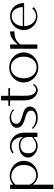

<svg xmlns="http://www.w3.org/2000/svg" viewBox="1396 -2184 1116 3949"><g transform="rotate(-90 1954.5 -210.0)"><path d="M130.9 328.1Q130.9 231.4 130.9 36.1Q130.9 25.4 130.9 2.9Q130.9 -29.3 130.9 -93.8Q164.1 -48.8 212.9 -19.5Q261.7 9.8 325.2 9.8Q368.2 9.8 408.2 -2Q448.2 -13.7 481.4 -34.2Q543.9 -72.3 582 -137.7Q620.1 -202.1 620.1 -280.3Q620.1 -325.2 606.4 -365.2Q593.8 -405.3 569.3 -438.5Q525.4 -500 454.1 -534.2Q381.8 -569.3 301.8 -569.3Q258.8 -569.3 212.9 -549.8Q167 -529.3 130.9 -499Q130.9 -519.5 130.9 -560.5Q100.6 -560.5 41 -560.5Q41 -264.6 41 328.1Q71.3 328.1 130.9 328.1ZM301.8 -536.1Q395.5 -536.1 465.8 -467.8Q536.1 -399.4 536.1 -280.3Q536.1 -167 477.5 -95.7Q418.9 -24.4 325.2 -24.4Q255.9 -24.4 208 -60.5Q159.2 -97.7 130.9 -155.3Q130.9 -254.9 130.9 -454.1Q164.1 -485.4 205.1 -510.7Q247.1 -536.1 301.8 -536.1Z M918 -564.5Q876 -564.5 839.8 -550.8Q803.7 -537.1 774.4 -513.7Q781.2 -505.9 794.9 -489.3Q820.3 -508.8 850.6 -520.5Q881.8 -531.2 918 -531.2Q1008.8 -531.2 1058.6 -463.9Q1108.4 -396.5 1111.3 -290Q1088.9 -331.1 1043.9 -356.4Q999 -380.9 934.6 -380.9Q873 -380.9 816.4 -358.4Q760.7 -335.9 727.5 -294.9Q709 -273.4 698.2 -247.1Q687.5 -219.7 687.5 -189.5Q687.5 -162.1 698.2 -136.7Q708 -111.3 725.6 -88.9Q758.8 -46.9 813.5 -20.5Q868.2 6.8 930.7 6.8Q978.5 6.8 1028.3 -21.5Q1079.1 -49.8 1111.3 -76.2Q1111.3 -59.6 1111.3 -40Q1111.3 -20.5 1111.3 1Q1140.6 1 1200.2 1Q1200.2 1 1200.2 -34.2Q1200.2 -70.3 1200.2 -116.2Q1200.2 -172.9 1200.2 -224.6Q1200.2 -276.4 1200.2 -277.3Q1200.2 -319.3 1189.5 -357.4Q1179.7 -395.5 1160.2 -428.7Q1124 -490.2 1061.5 -527.3Q998 -564.5 918 -564.5ZM930.7 -26.4Q858.4 -26.4 817.4 -67.4Q776.4 -108.4 776.4 -189.5Q776.4 -271.5 822.3 -310.5Q868.2 -349.6 934.6 -349.6Q1019.5 -349.6 1064.5 -307.6Q1109.4 -265.6 1111.3 -186.5Q1111.3 -170.9 1111.3 -151.4Q1111.3 -131.8 1111.3 -108.4Q1085 -81.1 1035.2 -53.7Q985.4 -26.4 930.7 -26.4Z M1681.6 -498Q1681.6 -498 1675.8 -503.9Q1669.9 -509.8 1659.2 -518.6Q1638.7 -534.2 1600.6 -551.8Q1561.5 -570.3 1506.8 -570.3Q1421.9 -570.3 1360.4 -527.3Q1299.8 -484.4 1299.8 -429.7Q1299.8 -380.9 1321.3 -350.6Q1342.8 -320.3 1376 -299.8Q1426.8 -270.5 1491.2 -254.9Q1555.7 -239.3 1600.6 -213.9Q1624 -200.2 1638.7 -180.7Q1653.3 -161.1 1653.3 -132.8Q1653.3 -93.8 1629.9 -71.3Q1607.4 -48.8 1575.2 -38.1Q1558.6 -33.2 1541 -30.3Q1522.5 -28.3 1506.8 -28.3Q1436.5 -28.3 1377.9 -54.7Q1318.4 -81.1 1297.9 -114.3Q1291 -106.4 1278.3 -91.8Q1278.3 -91.8 1285.2 -84Q1293 -75.2 1306.6 -63.5Q1333 -41 1382.8 -16.6Q1432.6 7.8 1506.8 7.8Q1551.8 7.8 1586.9 0Q1621.1 -7.8 1647.5 -21.5Q1695.3 -46.9 1716.8 -83Q1737.3 -119.1 1737.3 -149.4Q1737.3 -194.3 1715.8 -221.7Q1694.3 -250 1661.1 -267.6Q1632.8 -283.2 1600.6 -293Q1568.4 -302.7 1536.1 -312.5Q1475.6 -330.1 1429.7 -353.5Q1382.8 -377 1382.8 -429.7Q1382.8 -457 1392.6 -477.5Q1402.3 -497.1 1418.9 -510.7Q1436.5 -525.4 1459 -532.2Q1482.4 -539.1 1506.8 -540Q1553.7 -542 1598.6 -525.4Q1642.6 -507.8 1662.1 -475.6Q1668.9 -483.4 1681.6 -498Z M2180.7 -92.8Q2180.7 -92.8 2171.9 -76.2Q2162.1 -60.5 2141.6 -46.9Q2131.8 -39.1 2118.2 -34.2Q2103.5 -28.3 2086.9 -28.3Q2053.7 -28.3 2031.2 -43Q2008.8 -57.6 1994.1 -81.1Q1967.8 -124 1962.9 -183.6Q1958 -243.2 1958 -282.2Q1958 -294.9 1959 -337.9Q1959 -380.9 1959 -436.5Q1959 -466.8 1959 -498Q1959 -530.3 1959 -561.5Q2010.7 -561.5 2115.2 -561.5Q2115.2 -573.2 2115.2 -596.7Q2062.5 -596.7 1958 -596.7Q1958 -660.2 1958 -704.1Q1958 -748 1958 -748Q1926.8 -748 1863.3 -748Q1863.3 -698.2 1863.3 -596.7Q1826.2 -596.7 1752 -596.7Q1752 -585 1752 -561.5Q1789.1 -561.5 1863.3 -561.5Q1863.3 -467.8 1863.3 -282.2Q1863.3 -203.1 1879.9 -151.4Q1897.5 -99.6 1923.8 -67.4Q1954.1 -29.3 1990.2 -13.7Q2025.4 1 2048.8 4.9Q2062.5 6.8 2070.3 6.8Q2077.1 6.8 2077.1 6.8Q2096.7 6.8 2113.3 1Q2130.9 -5.9 2144.5 -14.6Q2170.9 -31.2 2186.5 -49.8Q2201.2 -68.4 2201.2 -68.4Q2194.3 -76.2 2180.7 -92.8Z M2541 -579.1Q2496.1 -579.1 2455.1 -567.4Q2414.1 -555.7 2378.9 -534.2Q2312.5 -495.1 2272.5 -427.7Q2232.4 -360.4 2232.4 -280.3Q2232.4 -236.3 2244.1 -196.3Q2256.8 -156.2 2278.3 -123Q2319.3 -58.6 2388.7 -19.5Q2458 19.5 2541 19.5Q2624 19.5 2693.4 -19.5Q2762.7 -58.6 2803.7 -123Q2826.2 -156.2 2837.9 -196.3Q2850.6 -236.3 2850.6 -280.3Q2850.6 -360.4 2809.6 -427.7Q2769.5 -495.1 2704.1 -534.2Q2668.9 -555.7 2627 -567.4Q2585.9 -579.1 2541 -579.1ZM2541 -15.6Q2444.3 -15.6 2380.9 -89.8Q2318.4 -164.1 2318.4 -280.3Q2318.4 -396.5 2380.9 -470.7Q2444.3 -544.9 2541 -544.9Q2638.7 -544.9 2701.2 -470.7Q2763.7 -396.5 2763.7 -280.3Q2763.7 -164.1 2701.2 -89.8Q2638.7 -15.6 2541 -15.6Z M3014.6 -404.3Q3014.6 -456.1 3014.6 -560.5Q2985.4 -560.5 2925.8 -560.5Q2925.8 -373 2925.8 0Q2955.1 0 3014.6 0Q3014.6 -117.2 3014.6 -351.6Q3028.3 -368.2 3043 -383.8Q3056.6 -399.4 3073.2 -413.1Q3105.5 -439.5 3153.3 -455.1Q3201.2 -471.7 3282.2 -471.7Q3282.2 -502 3282.2 -561.5Q3193.4 -560.5 3130.9 -515.6Q3067.4 -469.7 3014.6 -404.3Z M3865.2 -280.3Q3865.2 -355.5 3833 -418.9Q3799.8 -482.4 3743.2 -519.5Q3711.9 -539.1 3674.8 -550.8Q3637.7 -561.5 3595.7 -561.5Q3553.7 -561.5 3515.6 -550.8Q3477.5 -539.1 3444.3 -519.5Q3382.8 -482.4 3346.7 -418.9Q3309.6 -355.5 3309.6 -280.3Q3309.6 -239.3 3321.3 -202.1Q3332 -164.1 3352.5 -131.8Q3391.6 -72.3 3456.1 -35.2Q3521.5 1 3599.6 1Q3653.3 1 3699.2 -19.5Q3745.1 -41 3783.2 -72.3Q3773.4 -83 3753.9 -106.4Q3725.6 -71.3 3686.5 -49.8Q3647.5 -28.3 3599.6 -28.3Q3509.8 -28.3 3452.1 -97.7Q3393.6 -167 3390.6 -272.5Q3527.3 -272.5 3800.8 -272.5Q3822.3 -272.5 3865.2 -272.5Q3865.2 -272.5 3865.2 -275.4Q3865.2 -278.3 3865.2 -280.3ZM3595.7 -528.3Q3683.6 -528.3 3731.4 -464.8Q3779.3 -400.4 3783.2 -299.8Q3653.3 -299.8 3391.6 -299.8Q3396.5 -401.4 3453.1 -464.8Q3508.8 -528.3 3595.7 -528.3Z"/></g></svg>

Font: Suave
Style: Regular
Weight: 400
Designer: Manu Ambady
Version: Version 1.0